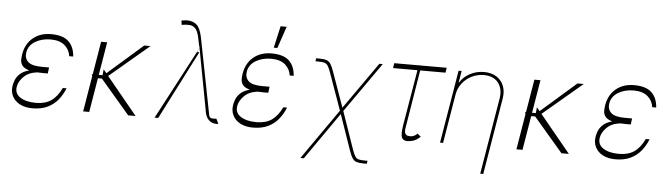

<svg xmlns="http://www.w3.org/2000/svg" viewBox="-54 -993 4996 1430"><g transform="rotate(5 2443.5 -278.0)"><path d="M295.5 -258.5H257.1Q235.1 -258.5 215.9 -259.9Q152.7 -252.1 116.5 -216.3Q80.3 -180.4 73.9 -140.6Q65 -89.1 108.5 -60.9Q152 -32.7 225.9 -32.7Q295.5 -32.7 340.4 -63.7Q385.3 -94.8 416.2 -160.5H444.6Q425.8 -113.3 394.9 -74.6Q364 -35.9 316.9 -13Q269.9 9.9 203.1 9.9Q148.4 9.9 109.6 -10.5Q70.7 -30.9 52.7 -66.6Q34.8 -102.3 42.6 -147.7Q45.1 -162.6 53.6 -186.3Q62.1 -209.9 85.4 -233Q108.7 -256 155.5 -269.5Q116.5 -280.9 102.8 -300.4Q89.1 -320 89.3 -342.2Q89.5 -364.3 92.7 -383.9Q93.4 -387.4 93.8 -389.2Q107.2 -464.5 160.9 -508.5Q214.5 -552.6 295.5 -552.6Q384.2 -552.6 426.3 -512.4Q468.4 -472.3 473 -400.6H443.2Q437.5 -447.8 400.9 -480.1Q364.3 -512.4 295.5 -512.8Q228 -512.4 179.5 -483Q131 -453.5 122.2 -400.6Q115.4 -356.9 143.8 -330.4Q172.2 -304 247.2 -304H301.1Z M715.9 -528.4 674.7 -281.2H702.8L707.4 -325.3L729.8 -298.3L992.9 -528.4H1039.8L745 -279.1L974.4 0H919L700.3 -255.7H670.5L627.8 0H582.4L626.8 -267L622.2 -281.2H629.3L670.5 -528.4Z M1572.4 5.7Q1558.9 5.3 1541.7 -2.1Q1524.5 -9.6 1510.1 -30.5Q1495.7 -51.5 1490.1 -92.3L1404.8 -546.2L1388.1 -514.2H1406.2L1143.5 0H1116.5L1388.1 -514.2H1386.4L1404.5 -547.2L1399.1 -576.7L1403.4 -546.9L1387.8 -623.6Q1377.8 -670.1 1359.6 -689.3Q1341.3 -708.5 1315.5 -710.2Q1289.8 -712 1257.1 -706L1252.8 -737.2Q1248.2 -736.9 1263 -739.7Q1277.7 -742.5 1296.9 -742.9Q1338.1 -742.5 1365.8 -719.3Q1393.5 -696 1407.7 -627.8L1418.7 -572.4L1424.7 -583.8L1418.7 -572.1L1519.9 -55.4Q1519.9 -56.1 1521.3 -49.9Q1522.7 -43.7 1529.1 -37.3Q1535.5 -30.9 1549.7 -31.2Q1553.3 -30.9 1560.7 -31.4Q1568.2 -32 1572.4 -32.3Q1574.9 -32.7 1575.3 -32.7L1593.8 4.3Q1590.2 4.6 1587.5 5.1Q1584.9 5.7 1582.7 6Q1574.2 7.1 1572.4 5.7ZM1418.7 -572.1V-572.4L1404.5 -547.2L1404.8 -546.2ZM1519.9 -55.4Q1519.9 -55.4 1519.9 -55.4Z M1943.9 -258.5H1905.5Q1883.5 -258.5 1864.3 -259.9Q1801.1 -252.1 1764.9 -216.3Q1728.7 -180.4 1722.3 -140.6Q1713.4 -89.1 1756.9 -60.9Q1800.4 -32.7 1874.3 -32.7Q1943.9 -32.7 1988.8 -63.7Q2033.7 -94.8 2064.6 -160.5H2093Q2074.2 -113.3 2043.3 -74.6Q2012.4 -35.9 1965.4 -13Q1918.3 9.9 1851.6 9.9Q1796.9 9.9 1758 -10.5Q1719.1 -30.9 1701.2 -66.6Q1683.2 -102.3 1691.1 -147.7Q1693.5 -162.6 1702.1 -186.3Q1710.6 -209.9 1733.8 -233Q1757.1 -256 1804 -269.5Q1764.9 -280.9 1751.2 -300.4Q1737.6 -320 1737.7 -342.2Q1737.9 -364.3 1741.1 -383.9Q1741.8 -387.4 1742.2 -389.2Q1755.7 -464.5 1809.3 -508.5Q1862.9 -552.6 1943.9 -552.6Q2032.7 -552.6 2074.8 -512.4Q2116.8 -472.3 2121.4 -400.6H2091.6Q2085.9 -447.8 2049.4 -480.1Q2012.8 -512.4 1943.9 -512.8Q1876.4 -512.4 1827.9 -483Q1779.5 -453.5 1770.6 -400.6Q1763.8 -356.9 1792.3 -330.4Q1820.7 -304 1895.6 -304H1949.6ZM1955.3 -596.6 1992.2 -759.9H2037.6L1982.2 -596.6Z M2224.4 204.5 2487.2 -171.9 2388.5 -448.9Q2376.8 -482.2 2366.7 -497.9Q2356.5 -513.5 2340.4 -518.1Q2324.2 -522.7 2294 -522.7H2273.4L2277 -545.5H2297.6Q2333.1 -545.5 2352.8 -539.4Q2372.5 -533.4 2384.8 -514.9Q2397 -496.4 2409.8 -459.5L2503.6 -196L2749.3 -545.5H2774.9L2512.4 -171.9L2609.4 108Q2621.1 141.3 2631.2 157.1Q2641.3 172.9 2657.5 177.4Q2673.7 181.8 2703.8 181.8H2724.4L2720.9 204.5H2700.3Q2665.5 204.5 2645.6 198.5Q2625.7 192.5 2613.3 174Q2600.9 155.5 2588.1 118.6L2495.7 -147.7L2250 204.5Z M3251.4 -559.7 3245.7 -522.7H3056.5L2987.2 -99.4Q2979.8 -62.5 2986.5 -47.6Q2993.3 -32.7 3005.7 -30.2Q3018.1 -27.7 3028.1 -28.1Q3032.3 -28.4 3034.1 -28.4Q3043.3 -28.8 3058.4 -36.8Q3073.5 -44.7 3078.1 -52.6L3103.7 -31.2Q3074.6 -4.3 3050.1 2.8Q3025.6 9.9 3007.1 9.9Q2974.1 9.9 2964.5 -14Q2954.9 -38 2965.9 -106.5L3036.2 -522.7H2853.7L2859.4 -559.7Z M3334.5 -366.5 3273.4 0H3250.7L3341.6 -545.5H3364.3L3350.1 -458.8H3353Q3378.6 -501.4 3427 -527Q3475.5 -552.6 3532 -552.6Q3586.6 -552.6 3624.6 -528.8Q3662.6 -505 3679.3 -463.1Q3696 -421.2 3686.8 -366.5L3591.6 204.5H3568.9L3664.1 -366.5Q3675.8 -438.9 3640.1 -484.4Q3604.4 -529.8 3532 -529.8Q3483.7 -529.8 3441.6 -508.9Q3399.5 -487.9 3370.9 -451Q3342.3 -414.1 3334.5 -366.5Z M3955.3 -528.4 3914.1 -281.2H3942.1L3946.7 -325.3L3969.1 -298.3L4232.2 -528.4H4279.1L3984.4 -279.1L4213.8 0H4158.4L3939.6 -255.7H3909.8L3867.2 0H3821.7L3866.1 -267L3861.5 -281.2H3868.6L3909.8 -528.4Z M4654.1 -258.5H4615.8Q4593.8 -258.5 4574.6 -259.9Q4511.4 -252.1 4475.1 -216.3Q4438.9 -180.4 4432.5 -140.6Q4423.7 -89.1 4467.2 -60.9Q4510.7 -32.7 4584.5 -32.7Q4654.1 -32.7 4699 -63.7Q4744 -94.8 4774.9 -160.5H4803.3Q4784.4 -113.3 4753.6 -74.6Q4722.7 -35.9 4675.6 -13Q4628.6 9.9 4561.8 9.9Q4507.1 9.9 4468.2 -10.5Q4429.3 -30.9 4411.4 -66.6Q4393.5 -102.3 4401.3 -147.7Q4403.8 -162.6 4412.3 -186.3Q4420.8 -209.9 4444.1 -233Q4467.3 -256 4514.2 -269.5Q4475.1 -280.9 4461.5 -300.4Q4447.8 -320 4448 -342.2Q4448.2 -364.3 4451.3 -383.9Q4452.1 -387.4 4452.4 -389.2Q4465.9 -464.5 4519.5 -508.5Q4573.2 -552.6 4654.1 -552.6Q4742.9 -552.6 4785 -512.4Q4827.1 -472.3 4831.7 -400.6H4801.8Q4796.2 -447.8 4759.6 -480.1Q4723 -512.4 4654.1 -512.8Q4586.6 -512.4 4538.2 -483Q4489.7 -453.5 4480.8 -400.6Q4474.1 -356.9 4502.5 -330.4Q4530.9 -304 4605.8 -304H4659.8Z"/></g></svg>

Font: Inter Thin  BETA
Style: Italic
Weight: 100
Italic angle: -9.39999°
Designer: Rasmus Andersson
Foundry: rsms
Version: Version 3.011;git-f93a4a705